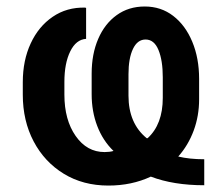

<svg xmlns="http://www.w3.org/2000/svg" viewBox="-20 -558 684 588"><path d="M312 10.3Q234.4 10.3 175.3 -25.9Q116.2 -62 83 -125Q49.8 -188 49.8 -268.1V-306.2Q49.8 -373 74 -425Q98.1 -477.1 141.4 -506.6Q184.6 -536.1 240.7 -534.7L243.7 -533.7V-439Q212.9 -437 195.1 -400.6Q177.2 -364.3 177.2 -307.1V-268.1Q177.2 -190.9 211.7 -141.6Q246.1 -92.3 300.3 -92.3Q315.9 -92.3 327.6 -95.7Q294.9 -127.4 277.8 -172.1Q260.7 -216.8 260.7 -269.5V-332.5Q260.7 -392.6 280.8 -439Q300.8 -485.4 337.4 -511.7Q374 -538.1 423.3 -538.1Q473.1 -538.1 510.5 -509.3Q547.9 -480.5 568.8 -430.2Q589.8 -379.9 589.8 -316.4V-253.9Q589.8 -203.1 573.2 -158.2Q556.6 -113.3 525.9 -78.6Q560.5 -70.3 605.5 -70.3V9.3Q511.2 9.3 441.9 -17.1Q383.3 10.3 312 10.3ZM429.2 -134.8H432.1Q478.5 -177.2 478.5 -258.3V-321.3Q478.5 -373 465.3 -405Q452.1 -437 425.8 -437Q400.9 -437 387.2 -408.2Q373.5 -379.4 373.5 -330.6V-265.1Q373.5 -180.2 429.2 -134.8Z"/></svg>

Font: Roboto Slab Medium
Style: Regular
Weight: 500
Designer: Google
Version: Version 2.001; ttfautohint (v1.8.3)